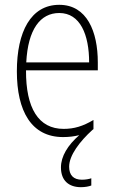

<svg xmlns="http://www.w3.org/2000/svg" viewBox="-20 -559 475 797"><path d="M267 133C267 86 311 28 364 -20C365 -21 366 -22 368 -23V-61C324 -35 288 -24 244 -24C140 -24 87 -110 88 -267H386V-300C386 -428 341 -539 226 -539C108 -539 50 -427 50 -263C50 -98 110 10 242 10C267 10 289 7 309 2C261 44 233 90 233 136C233 191 266 218 316 218C333 218 349 215 359 211V181C351 184 336 187 320 187C285 187 267 168 267 133ZM226 -505C313 -505 350 -415 350 -300H89C96 -437 147 -505 226 -505Z"/></svg>

Font: Noto Sans Gurmukhi Condensed ExtraLight
Style: Regular
Weight: 200
Width: 3
Designer: Jelle Bosma - Monotype Design Team
Foundry: Monotype Imaging Inc.
Version: Version 2.004